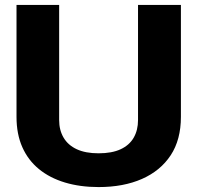

<svg xmlns="http://www.w3.org/2000/svg" viewBox="-20 -749 801 779"><path d="M380 10Q305 10 243.5 -8.5Q182 -27 138 -63Q94 -99 70.5 -152Q47 -205 47 -275V-729H220V-262Q220 -221 238 -190.5Q256 -160 291.5 -143.5Q327 -127 380 -127Q434 -127 469.5 -143.5Q505 -160 522.5 -190.5Q540 -221 540 -262V-729H714V-275Q714 -182 672.5 -119Q631 -56 556 -23Q481 10 380 10Z"/></svg>

Font: Hubot Sans Condensed ExtraLight
Style: Bold
Weight: 700
Version: Version 2.000